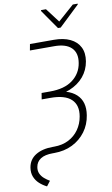

<svg xmlns="http://www.w3.org/2000/svg" viewBox="-132 -994 737 1269"><g transform="rotate(-10 237.0 -359.0)"><path d="M128.4 -727.5H288.6Q353 -727.5 397.5 -706.3Q441.9 -685.1 461.9 -645.5Q481.9 -606 472.7 -550.3Q462.9 -492.7 426.8 -450Q390.6 -407.2 332.8 -383.5Q274.9 -359.9 199.7 -359.9H142.1L147.9 -395.5H204.1Q300.8 -395 356.7 -437Q412.6 -479 423.8 -547.9Q435.1 -614.3 398.2 -650.1Q361.3 -686 281.7 -685.5H120.6ZM147 -388.2H207Q324.2 -387.7 377.7 -338.1Q431.2 -288.6 416.5 -198.7Q407.2 -137.7 372.3 -90.6Q337.4 -43.5 283.4 -16.8Q229.5 9.8 161.1 9.8H150.9Q98.6 9.8 69.8 28.3Q41 46.9 35.2 81.5Q30.8 106.4 39.8 126Q48.8 145.5 65.9 160.2Q83 174.8 101.6 185.5L76.2 218.8Q49.3 205.6 27.6 185.8Q5.9 166 -4.9 138.9Q-15.6 111.8 -10.3 77.6Q-1.5 23.9 43.5 -3.9Q88.4 -31.7 159.7 -31.7H168Q223.1 -31.7 265.1 -53.2Q307.1 -74.7 333.7 -112.5Q360.4 -150.4 368.7 -198.7Q381.8 -272.9 339.4 -313.2Q296.9 -353.5 200.2 -353.5H141.1ZM272.5 -935.5 344.7 -840.3 452.6 -935.5H485.8L484.4 -929.7L347.2 -799.3H329.1L238.3 -929.7L239.3 -935.5Z"/></g></svg>

Font: Inter 28pt ExtraLight
Style: Italic
Weight: 250
Italic angle: -9.3988°
Designer: Rasmus Andersson
Foundry: rsms
Version: Version 4.001;git-66647c0bb